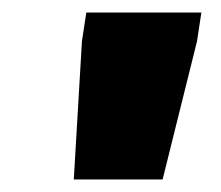

<svg xmlns="http://www.w3.org/2000/svg" viewBox="-20 -708 354 307"><path d="M98 -421 111 -642 118 -688H302L295 -642L240 -421Z"/></svg>

Font: Azeri Sans Black
Style: Italic
Weight: 900
Designer: Hector Gatti & Omnibus-Type (original fonts) / Cristiano Sobral (main changes and remastering)
Foundry: Omnibus-Type
Version: Version 0.07;August 21, 2020;FontCreator 13.0.0.2681 64-bit;